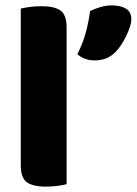

<svg xmlns="http://www.w3.org/2000/svg" viewBox="-20 -684 507 712"><path d="M151 8Q101 8 79 -8.5Q57 -25 57 -72V-652Q68 -655 88.5 -658Q109 -661 133 -661Q183 -661 205 -644.5Q227 -628 227 -581V-1Q216 2 195.5 5Q175 8 151 8ZM410 -493Q393 -475 373.5 -467.5Q354 -460 331 -460Q293 -460 267 -483Q288 -525 298.5 -564.5Q309 -604 314 -643Q330 -651 351.5 -657.5Q373 -664 395 -664Q427 -664 447 -652Q467 -640 467 -612Q467 -600 461.5 -583.5Q456 -567 448 -550.5Q440 -534 430 -518.5Q420 -503 410 -493Z"/></svg>

Font: Baloo Thambi 2 ExtraBold
Style: Regular
Weight: 800
Designer: Aadarsh Rajan and Ek Type
Foundry: Ek Type
Version: Version 1.640;hotconv 1.0.111;makeotfexe 2.5.65597; ttfautoh